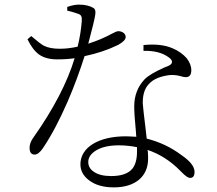

<svg xmlns="http://www.w3.org/2000/svg" viewBox="-20 -786 941 831"><path d="M473 25C565 25 621 -22 621 -99C621 -105 621 -115 620 -129C619 -132 619 -135 619 -137C670 -120 718 -90 761 -46C762 -45 765 -42 768 -39C783 -24 794 -16 803 -16C816 -16 822 -25 822 -42C822 -65 803 -89 765 -115C721 -148 671 -172 615 -186C614 -196 612 -211 610 -230C603 -287 599 -323 598 -337C597 -375 606 -404 625 -423C644 -444 674 -456 714 -461C730 -462 746 -461 763 -456C772 -453 779 -452 784 -452C800 -452 808 -462 808 -482C808 -500 801 -517 788 -534C773 -551 753 -566 727 -577C692 -592 650 -596 601 -591V-566C647 -567 683 -558 710 -538C729 -525 730 -510 709 -501C706 -500 701 -498 694 -495C651 -476 622 -459 606 -443C576 -411 561 -372 561 -326C561 -304 563 -268 568 -219C569 -208 569 -199 570 -194C550 -195 535 -196 524 -196C405 -196 328 -147 328 -75C328 -48 340 -25 365 -6C392 15 428 25 473 25ZM462 -24C429 -24 404 -30 387 -42C370 -53 362 -67 362 -85C362 -104 373 -121 396 -135C421 -150 454 -157 495 -157C522 -157 548 -154 573 -149V-130C573 -97 566 -72 553 -56C536 -35 505 -24 462 -24ZM130 -117C141 -117 153 -126 166 -145C201 -197 237 -264 273 -347C302 -414 326 -480 346 -543C399 -554 447 -570 492 -592C513 -604 524 -615 524 -626C524 -639 511 -651 492 -651C487 -651 479 -648 466 -641C435 -624 400 -609 362 -597C380 -664 390 -706 392 -721C395 -737 392 -747 385 -751C369 -761 348 -766 322 -766C308 -766 291 -763 271 -756V-740C286 -737 301 -732 316 -727C332 -722 335 -715 334 -695C331 -657 325 -620 316 -584C289 -578 264 -575 239 -575C211 -575 188 -579 170 -588C159 -594 142 -607 120 -626C118 -628 116 -629 115 -630L99 -616C114 -585 131 -563 149 -550C169 -536 195 -529 228 -529C257 -529 282 -531 303 -534C272 -431 213 -316 124 -190C113 -175 108 -160 108 -147C108 -127 115 -117 130 -117Z"/></svg>

Font: AllPunType Light
Style: Regular
Weight: 300
Version: 1.0